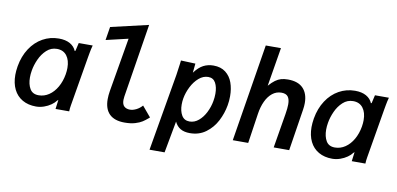

<svg xmlns="http://www.w3.org/2000/svg" viewBox="-85 -1066 3171 1532"><g transform="rotate(10 1500.0 -300.0)"><path d="M30 -212.5Q30 -243 36.5 -283.5Q51 -366.5 91.8 -428.8Q132.5 -491 192.5 -524.5Q252.5 -558 323 -558Q377.5 -558 413.5 -537.8Q449.5 -517.5 464 -481.5L469.5 -485L484.5 -550H597.5Q589 -519.5 583.5 -487.8Q578 -456 577 -451.5L512 -66.5L509.5 -52Q504.5 -24 504 0H393.5Q398.5 -43 401.5 -63L403 -75.5L394 -67Q381 -49 356.2 -31.5Q331.5 -14 299.8 -3Q268 8 236 8Q172 8 125.5 -18.8Q79 -45.5 54.5 -95.2Q30 -145 30 -212.5ZM425.5 -286.5Q430 -314.5 430 -338.5Q430 -400.5 402 -437.2Q374 -474 322 -474Q274.5 -474 239 -441.2Q203.5 -408.5 182.2 -361.2Q161 -314 153.5 -268.5Q148.5 -240 148.5 -212.5Q148.5 -157.5 170 -120.8Q191.5 -84 241 -84Q286 -84 324.5 -110Q363 -136 389.2 -182Q415.5 -228 425.5 -286.5Z M789.5 -149.5Q789.5 -180.5 795.5 -216.5L870 -653L691 -611L708.5 -719.5L1012.5 -790L917 -193.5Q914.5 -176 914.5 -165Q914.5 -129 932 -113.2Q949.5 -97.5 978.5 -97.5Q1002.5 -97.5 1029.2 -110.8Q1056 -124 1077 -148L1147.5 -64Q1142.5 -60 1139 -56.5Q1117 -37.5 1096 -23.8Q1075 -10 1039.2 0.8Q1003.5 11.5 954 11.5Q872.5 11.5 831 -29.2Q789.5 -70 789.5 -149.5Z M1309 -528.5 1312 -554.5 1429.5 -550 1422 -475Q1456.5 -521.5 1493.5 -540.8Q1530.5 -560 1575 -560Q1635 -560 1673.8 -530Q1712.5 -500 1730 -450.8Q1747.5 -401.5 1747.5 -342Q1747.5 -302.5 1741 -267Q1729.5 -201 1697.8 -139.2Q1666 -77.5 1611.2 -36.8Q1556.5 4 1481.5 4Q1435 4 1405 -13.8Q1375 -31.5 1358 -67.5L1310.5 190H1188.5L1296 -435.5Q1303 -477 1309 -528.5ZM1623 -281Q1628.5 -311 1628.5 -341Q1628.5 -393.5 1609.8 -428.2Q1591 -463 1550 -463Q1509.5 -463 1474.2 -432.8Q1439 -402.5 1415.2 -355.5Q1391.5 -308.5 1383 -261Q1378.5 -236.5 1378.5 -210Q1378.5 -157.5 1399.2 -122.2Q1420 -87 1463 -87Q1503 -87 1536.5 -115.2Q1570 -143.5 1592.2 -188Q1614.5 -232.5 1623 -281Z M1957.5 -790H2080.5L2028.5 -476.5Q2055.5 -507 2078.2 -523.5Q2101 -540 2124.8 -546.8Q2148.5 -553.5 2180 -553.5Q2261.5 -553.5 2302.8 -510.8Q2344 -468 2344 -391Q2344 -366 2339.5 -337.5L2286.5 0H2161L2207.5 -279Q2215.5 -327 2215.5 -358Q2215.5 -399.5 2199.8 -420.2Q2184 -441 2146.5 -441Q2105.5 -441 2073.2 -415.2Q2041 -389.5 2020 -344.5Q1999 -299.5 1990.5 -241.5L1954.5 0H1829.5Z M2430 -212.5Q2430 -243 2436.5 -283.5Q2451 -366.5 2491.8 -428.8Q2532.5 -491 2592.5 -524.5Q2652.5 -558 2723 -558Q2777.5 -558 2813.5 -537.8Q2849.5 -517.5 2864 -481.5L2869.5 -485L2884.5 -550H2997.5Q2989 -519.5 2983.5 -487.8Q2978 -456 2977 -451.5L2912 -66.5L2909.5 -52Q2904.5 -24 2904 0H2793.5Q2798.5 -43 2801.5 -63L2803 -75.5L2794 -67Q2781 -49 2756.2 -31.5Q2731.5 -14 2699.8 -3Q2668 8 2636 8Q2572 8 2525.5 -18.8Q2479 -45.5 2454.5 -95.2Q2430 -145 2430 -212.5ZM2825.5 -286.5Q2830 -314.5 2830 -338.5Q2830 -400.5 2802 -437.2Q2774 -474 2722 -474Q2674.5 -474 2639 -441.2Q2603.5 -408.5 2582.2 -361.2Q2561 -314 2553.5 -268.5Q2548.5 -240 2548.5 -212.5Q2548.5 -157.5 2570 -120.8Q2591.5 -84 2641 -84Q2686 -84 2724.5 -110Q2763 -136 2789.2 -182Q2815.5 -228 2825.5 -286.5Z"/></g></svg>

Font: JuliaMono BoldItalic
Style: Regular
Weight: 700
Italic angle: -9°
Monospace: yes
Designer: cormullion
Foundry: corm
Version: Version 0.049; ttfautohint (v1.8.4)